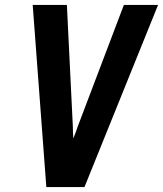

<svg xmlns="http://www.w3.org/2000/svg" viewBox="-20 -755 658 775"><path d="M321 0H167L112 -735H250L274 -245Q274 -233 274.5 -220.5Q275 -208 276 -196Q281 -208 285.5 -220.5Q290 -233 294 -245L480 -735H618Z"/></svg>

Font: Iosevka Aile Extrabold Oblique
Style: Regular
Weight: 800
Italic angle: -9°
Designer: Belleve Invis
Foundry: Belleve Invis
Version: Version 31.1.0; ttfautohint (v1.8.4)